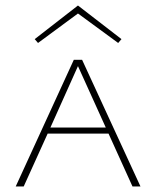

<svg xmlns="http://www.w3.org/2000/svg" viewBox="-20 -677 567 697"><path d="M118 -521 106 -535 263 -657 421 -535 409 -521 263 -628ZM374 -192H153L66 0H37L248 -460H278L490 0H461ZM364 -214 263 -437 163 -214Z"/></svg>

Font: Ysabeau SC Extralight
Style: Regular
Weight: 200
Designer: Christian Thalmann (Catharsis Fonts)
Version: Version 0.003